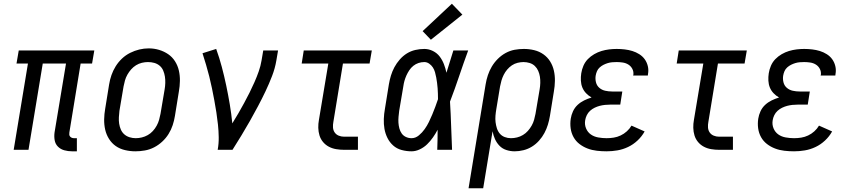

<svg xmlns="http://www.w3.org/2000/svg" viewBox="-20 -799 4540 1024"><path d="M364 8Q343 8 323 2.5Q303 -3 289 -17Q275 -31 271.5 -51.5Q268 -72 271 -93L332 -460H208L132 0H53L129 -460H68L80 -530H483L471 -460H410L350 -93Q349 -87 349.5 -81Q350 -75 354 -70.5Q358 -66 363.5 -64Q369 -62 375 -62H390V8Z M702 8Q674 8 646.5 1.5Q619 -5 597.5 -20Q576 -35 561.5 -58Q547 -81 541 -107.5Q535 -134 535.5 -162.5Q536 -191 541 -219L562 -349Q566 -374 574.5 -398.5Q583 -423 597 -445.5Q611 -468 630.5 -486.5Q650 -505 674 -517Q698 -529 723 -535Q748 -541 773 -541Q802 -541 828.5 -533Q855 -525 877 -510Q899 -495 913.5 -472Q928 -449 934 -422.5Q940 -396 939.5 -367.5Q939 -339 934 -311L913 -181Q909 -156 901 -131.5Q893 -107 879 -84.5Q865 -62 845 -43.5Q825 -25 801.5 -13Q778 -1 752.5 3.5Q727 8 702 8ZM704 -62Q720 -62 736.5 -66Q753 -70 768 -78.5Q783 -87 795 -100Q807 -113 815.5 -128.5Q824 -144 828.5 -160Q833 -176 836 -192L858 -322Q861 -339 861.5 -356.5Q862 -374 859.5 -390.5Q857 -407 850.5 -422.5Q844 -438 831.5 -448.5Q819 -459 803 -463.5Q787 -468 769 -468Q753 -468 736.5 -464Q720 -460 705.5 -451Q691 -442 679.5 -429Q668 -416 659.5 -401Q651 -386 646.5 -370Q642 -354 639 -338L617 -208Q615 -191 614 -173.5Q613 -156 615.5 -139.5Q618 -123 624.5 -108Q631 -93 643 -82.5Q655 -72 671 -67Q687 -62 704 -62Z M1141 0Q1147 -33 1146.5 -67Q1146 -101 1142.5 -134Q1139 -167 1134 -199.5Q1129 -232 1123 -264Q1117 -296 1110.5 -328Q1104 -360 1096 -391.5Q1088 -423 1079 -453.5Q1070 -484 1060 -515L1133 -538Q1150 -491 1163 -442Q1176 -393 1186.5 -343Q1197 -293 1205.5 -242.5Q1214 -192 1219 -141Q1236 -168 1251.5 -195Q1267 -222 1282 -249.5Q1297 -277 1311 -305Q1325 -333 1337.5 -361.5Q1350 -390 1360 -418.5Q1370 -447 1375 -477L1384 -530H1463L1454 -477Q1447 -435 1431 -393.5Q1415 -352 1396 -312Q1377 -272 1356 -232.5Q1335 -193 1313 -154Q1291 -115 1267.5 -76.5Q1244 -38 1220 0Z M1815 0Q1794 0 1773 -3.5Q1752 -7 1734 -16.5Q1716 -26 1703 -41.5Q1690 -57 1684 -76.5Q1678 -96 1677.5 -117.5Q1677 -139 1681 -160L1731 -460H1589L1600 -530H1963L1951 -460H1809L1758 -149Q1755 -134 1756 -119Q1757 -104 1765 -92.5Q1773 -81 1786.5 -75.5Q1800 -70 1815 -70H1889V0Z M2175 8Q2148 8 2122 1Q2096 -6 2077 -23Q2058 -40 2046.5 -63Q2035 -86 2030.5 -111.5Q2026 -137 2027 -164.5Q2028 -192 2033 -219L2054 -349Q2058 -373 2065 -396Q2072 -419 2083.5 -440.5Q2095 -462 2112 -481.5Q2129 -501 2150 -514Q2171 -527 2195 -532.5Q2219 -538 2243 -538Q2267 -538 2289 -527Q2311 -516 2325 -497.5Q2339 -479 2347.5 -457Q2356 -435 2361 -411Q2370 -441 2379.5 -470.5Q2389 -500 2398 -530H2477Q2452 -462 2429 -393.5Q2406 -325 2380 -257Q2384 -193 2386 -128.5Q2388 -64 2391 0H2312Q2313 -27 2313.5 -53.5Q2314 -80 2314 -107Q2303 -86 2289 -66Q2275 -46 2258 -29.5Q2241 -13 2219 -2.5Q2197 8 2175 8ZM2175 -62Q2196 -62 2214 -77Q2232 -92 2245 -110.5Q2258 -129 2267.5 -148.5Q2277 -168 2285.5 -188.5Q2294 -209 2301.5 -229Q2309 -249 2316 -270Q2316 -285 2315.5 -299.5Q2315 -314 2314 -328.5Q2313 -343 2311 -357.5Q2309 -372 2306.5 -386Q2304 -400 2300 -414Q2296 -428 2288.5 -439.5Q2281 -451 2269 -459.5Q2257 -468 2243 -468Q2227 -468 2212 -463Q2197 -458 2184.5 -448Q2172 -438 2163 -424.5Q2154 -411 2147.5 -396.5Q2141 -382 2137 -367.5Q2133 -353 2131 -338L2109 -208Q2107 -192 2105.5 -176Q2104 -160 2105 -144.5Q2106 -129 2110 -114Q2114 -99 2122.5 -87Q2131 -75 2145 -68.5Q2159 -62 2175 -62ZM2278 -587 2234 -633 2390 -779 2446 -721Z M2479 205 2570 -349Q2574 -374 2582 -398Q2590 -422 2603 -444Q2616 -466 2635 -485Q2654 -504 2677 -516.5Q2700 -529 2724.5 -533.5Q2749 -538 2774 -538Q2802 -538 2829 -531.5Q2856 -525 2878 -509.5Q2900 -494 2914 -471.5Q2928 -449 2934 -422.5Q2940 -396 2939.5 -367.5Q2939 -339 2934 -311L2913 -181Q2909 -157 2902 -134Q2895 -111 2883.5 -89.5Q2872 -68 2855 -49Q2838 -30 2817 -17Q2796 -4 2772 2Q2748 8 2725 8Q2702 8 2680.5 1Q2659 -6 2644 -21.5Q2629 -37 2620 -57Q2611 -77 2607 -99L2557 205ZM2705 -62Q2721 -62 2737.5 -66Q2754 -70 2769 -79Q2784 -88 2795.5 -101Q2807 -114 2815.5 -129Q2824 -144 2828.5 -160Q2833 -176 2836 -192L2858 -322Q2861 -339 2861.5 -356.5Q2862 -374 2859.5 -390Q2857 -406 2850.5 -421Q2844 -436 2832.5 -447Q2821 -458 2805 -463Q2789 -468 2772 -468Q2757 -468 2740.5 -464Q2724 -460 2710 -450.5Q2696 -441 2685 -428Q2674 -415 2666.5 -400Q2659 -385 2654.5 -369.5Q2650 -354 2647 -338L2627 -217Q2624 -200 2622.5 -182Q2621 -164 2623 -147.5Q2625 -131 2630 -115Q2635 -99 2645.5 -86.5Q2656 -74 2672 -68Q2688 -62 2705 -62Z M3215 8Q3189 8 3163 5Q3137 2 3113.5 -7Q3090 -16 3070.5 -31Q3051 -46 3039 -67.5Q3027 -89 3023.5 -114.5Q3020 -140 3024 -166Q3027 -186 3036 -205.5Q3045 -225 3060.5 -239.5Q3076 -254 3095.5 -263.5Q3115 -273 3135 -279Q3119 -288 3106 -301.5Q3093 -315 3086 -332Q3079 -349 3078 -369Q3077 -389 3080 -408Q3083 -428 3091.5 -448Q3100 -468 3115 -483.5Q3130 -499 3149 -510Q3168 -521 3188 -527Q3208 -533 3228.5 -535.5Q3249 -538 3269 -538Q3290 -538 3311.5 -535.5Q3333 -533 3352.5 -527Q3372 -521 3389.5 -510Q3407 -499 3418.5 -483Q3430 -467 3435 -446.5Q3440 -426 3436 -404Q3436 -402 3435.5 -400Q3435 -398 3435 -396H3357Q3357 -397 3357 -398Q3357 -399 3358 -400Q3360 -417 3352.5 -431.5Q3345 -446 3331.5 -454.5Q3318 -463 3301.5 -465.5Q3285 -468 3269 -468Q3257 -468 3245 -467Q3233 -466 3221.5 -462.5Q3210 -459 3199 -453.5Q3188 -448 3178.5 -439.5Q3169 -431 3164 -419.5Q3159 -408 3157 -396Q3154 -378 3158.5 -360Q3163 -342 3176.5 -330.5Q3190 -319 3208 -315Q3226 -311 3245 -311H3299L3288 -241H3234Q3220 -241 3206 -239.5Q3192 -238 3178.5 -234.5Q3165 -231 3151.5 -224.5Q3138 -218 3127 -208Q3116 -198 3109.5 -184.5Q3103 -171 3101 -158Q3097 -135 3105.5 -114.5Q3114 -94 3131 -82Q3148 -70 3170.5 -66Q3193 -62 3215 -62Q3234 -62 3253 -65Q3272 -68 3290 -76.5Q3308 -85 3323 -98.5Q3338 -112 3348 -129L3418 -98Q3403 -71 3380 -49.5Q3357 -28 3329.5 -15Q3302 -2 3273 3Q3244 8 3215 8Z M3815 0Q3794 0 3773 -3.5Q3752 -7 3734 -16.5Q3716 -26 3703 -41.5Q3690 -57 3684 -76.5Q3678 -96 3677.5 -117.5Q3677 -139 3681 -160L3731 -460H3589L3600 -530H3963L3951 -460H3809L3758 -149Q3755 -134 3756 -119Q3757 -104 3765 -92.5Q3773 -81 3786.5 -75.5Q3800 -70 3815 -70H3889V0Z M4215 8Q4189 8 4163 5Q4137 2 4113.5 -7Q4090 -16 4070.5 -31Q4051 -46 4039 -67.5Q4027 -89 4023.5 -114.5Q4020 -140 4024 -166Q4027 -186 4036 -205.5Q4045 -225 4060.5 -239.5Q4076 -254 4095.5 -263.5Q4115 -273 4135 -279Q4119 -288 4106 -301.5Q4093 -315 4086 -332Q4079 -349 4078 -369Q4077 -389 4080 -408Q4083 -428 4091.5 -448Q4100 -468 4115 -483.5Q4130 -499 4149 -510Q4168 -521 4188 -527Q4208 -533 4228.5 -535.5Q4249 -538 4269 -538Q4290 -538 4311.5 -535.5Q4333 -533 4352.5 -527Q4372 -521 4389.5 -510Q4407 -499 4418.5 -483Q4430 -467 4435 -446.5Q4440 -426 4436 -404Q4436 -402 4435.5 -400Q4435 -398 4435 -396H4357Q4357 -397 4357 -398Q4357 -399 4358 -400Q4360 -417 4352.5 -431.5Q4345 -446 4331.5 -454.5Q4318 -463 4301.5 -465.5Q4285 -468 4269 -468Q4257 -468 4245 -467Q4233 -466 4221.5 -462.5Q4210 -459 4199 -453.5Q4188 -448 4178.5 -439.5Q4169 -431 4164 -419.5Q4159 -408 4157 -396Q4154 -378 4158.5 -360Q4163 -342 4176.5 -330.5Q4190 -319 4208 -315Q4226 -311 4245 -311H4299L4288 -241H4234Q4220 -241 4206 -239.5Q4192 -238 4178.5 -234.5Q4165 -231 4151.5 -224.5Q4138 -218 4127 -208Q4116 -198 4109.5 -184.5Q4103 -171 4101 -158Q4097 -135 4105.5 -114.5Q4114 -94 4131 -82Q4148 -70 4170.5 -66Q4193 -62 4215 -62Q4234 -62 4253 -65Q4272 -68 4290 -76.5Q4308 -85 4323 -98.5Q4338 -112 4348 -129L4418 -98Q4403 -71 4380 -49.5Q4357 -28 4329.5 -15Q4302 -2 4273 3Q4244 8 4215 8Z"/></svg>

Font: Iosevka Slab
Style: Italic
Weight: 400
Italic angle: -9°
Monospace: yes
Designer: Belleve Invis
Foundry: Belleve Invis
Version: Version 11.1.0; ttfautohint (v1.8.3)